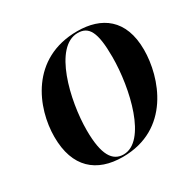

<svg xmlns="http://www.w3.org/2000/svg" viewBox="-160 -893 1081 1072"><g transform="rotate(-30 380.0 -357.0)"><path d="M337 11C641 11 738 -272 738 -449C738 -647 621 -725 466 -725C166 -725 61 -462 61 -277C61 -80 169 11 337 11ZM348 1C277 1 236 -60 236 -219C236 -411 310 -715 463 -715C535 -715 565 -663 565 -502C565 -299 494 1 348 1Z"/></g></svg>

Font: Noto Serif Display SemiCondensed ExtraBold
Style: Italic
Weight: 800
Width: 4
Italic angle: -12°
Designer: Monotype Design Team
Foundry: Monotype Imaging Inc.
Version: Version 2.009